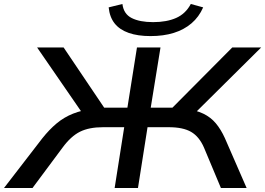

<svg xmlns="http://www.w3.org/2000/svg" viewBox="-55 -943 1330 963"><path d="M-35 0 157 -249Q192 -293 229 -324Q266 -355 311.5 -373Q357 -391 415 -398L366 -364L131 -705H264L479 -386L454 -403H584L632 -705H750L701 -403H833L793 -386L1110 -705H1255L911 -364L872 -398Q927 -391 964.5 -373Q1002 -355 1027.5 -324.5Q1053 -294 1073 -250L1182 0H1053L968 -203Q944 -258 903.5 -281.5Q863 -305 791 -305H685L637 0H520L568 -305H462Q392 -305 346.5 -282.5Q301 -260 259 -203L108 0ZM700 -762Q636 -762 590.5 -778Q545 -794 520 -825.5Q495 -857 490 -906L559 -923Q565 -873 605.5 -852.5Q646 -832 713 -832Q781 -832 828.5 -853Q876 -874 902 -923L964 -906Q943 -858 905.5 -826Q868 -794 816.5 -778Q765 -762 700 -762Z"/></svg>

Font: Nunito Sans 10pt Expanded SemiBold
Style: Italic
Weight: 600
Width: 7
Italic angle: -9°
Designer: Vernon Adams
Foundry: Vernon Adams
Version: Version 3.101;gftools[0.9.27]